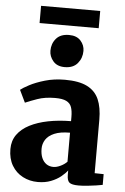

<svg xmlns="http://www.w3.org/2000/svg" viewBox="-63 -1005 693 1061"><g transform="rotate(5 283.5 -474.0)"><path d="M187.5 11Q142 11 104 -8.8Q66 -28.5 43.5 -66.2Q21 -104 21 -157.5Q21 -203.5 45.2 -237.5Q69.5 -271.5 113.2 -294Q157 -316.5 215.2 -328Q273.5 -339.5 341.5 -340V-363Q341.5 -396.5 334 -417.8Q326.5 -439 305.2 -449.5Q284 -460 243.5 -460Q187 -460 144.8 -445Q102.5 -430 78.5 -419.5L45.5 -488Q58.5 -499 93 -517.2Q127.5 -535.5 177.8 -550.2Q228 -565 288.5 -565Q366.5 -565 411.8 -542.2Q457 -519.5 476.8 -474.5Q496.5 -429.5 496.5 -361.5V-65L546.5 -64V-4.5Q535 -2 512 1.5Q489 5 462.2 7.8Q435.5 10.5 414 10.5Q375.5 10.5 362.5 -0.5Q349.5 -11.5 349.5 -43V-67.5Q337.5 -51 314.8 -32.5Q292 -14 260 -1.5Q228 11 187.5 11ZM266 -79.5Q284 -79.5 305.5 -89.8Q327 -100 341.5 -115V-276Q287.5 -276 254.5 -261.8Q221.5 -247.5 207 -224.5Q192.5 -201.5 192.5 -174.5Q192.5 -144.5 201.5 -123.5Q210.5 -102.5 227 -91Q243.5 -79.5 266 -79.5ZM279.5 -634.5Q238 -634.5 216 -660.5Q194 -686.5 194 -718Q194 -757.5 218 -785.5Q242 -813.5 289 -813.5H290Q332 -813.5 354 -788.8Q376 -764 376 -732.5Q376 -693 351.8 -663.8Q327.5 -634.5 280.5 -634.5ZM449 -960.5V-865H121V-960.5Z"/></g></svg>

Font: Merriweather 28pt Black
Style: Regular
Weight: 900
Version: Version 2.100